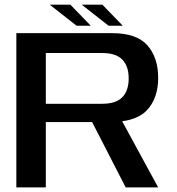

<svg xmlns="http://www.w3.org/2000/svg" viewBox="-20 -820 776 840"><path d="M51.5 0V-675H470.5Q578 -675 625 -621.5Q672 -568 672 -479Q672 -391 623.5 -338.5Q586.5 -299 514.5 -289.5L672 0H530L383 -286H180.5V0ZM180.5 -366H427Q487.5 -366 515.2 -394.8Q543 -423.5 543 -477Q543 -530.5 515.2 -559.2Q487.5 -588 427 -588H180.5ZM455 -707.5 337.5 -799.5H428L517 -707.5ZM315 -707.5 197.5 -799.5H288L377 -707.5Z"/></svg>

Font: Anybody ExtraExpanded Medium
Style: Regular
Weight: 500
Width: 8
Designer: Tyler Finck
Foundry: Etcetera Type Company
Version: Version 1.010; ttfautohint (v1.8.3) -l 8 -r 50 -G 200 -x 14 